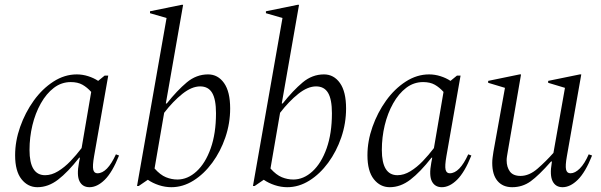

<svg xmlns="http://www.w3.org/2000/svg" viewBox="-20 -770 2506 800"><path d="M136 10Q96 10 69.5 -23.5Q43 -57 43 -123Q43 -182 64 -241.5Q85 -301 120.5 -350.5Q156 -400 202.5 -430Q249 -460 300 -460Q324 -460 347.5 -452.5Q371 -445 389 -433L416 -455H431L372 -119Q365 -79 368.5 -63.5Q372 -48 386 -48Q427 -48 463 -127L476 -122Q448 -52 416.5 -21Q385 10 353 10Q324 10 311.5 -14.5Q299 -39 309 -92L313 -113H310Q263 -53 222 -21.5Q181 10 136 10ZM103 -145Q103 -40 168 -40Q195 -40 222 -56.5Q249 -73 273.5 -98.5Q298 -124 320 -153L360 -387Q343 -406 323.5 -417Q304 -428 275 -428Q236 -428 204.5 -404Q173 -380 150 -339Q127 -298 115 -248Q103 -198 103 -145Z M694 10Q668 10 642 1.5Q616 -7 596 -21L558 5H551L674 -695L605 -715V-723L737 -750H743L671 -339H675Q718 -393 758 -426.5Q798 -460 847 -460Q888 -460 913.5 -424Q939 -388 939 -318Q939 -256 919 -197.5Q899 -139 864.5 -92Q830 -45 786 -17.5Q742 10 694 10ZM814 -410Q779 -410 740 -379Q701 -348 664 -300L624 -68Q648 -41 671.5 -31.5Q695 -22 719 -22Q762 -22 799 -56Q836 -90 858 -152Q880 -214 880 -298Q880 -356 864 -383Q848 -410 814 -410Z M1177 10Q1151 10 1125 1.5Q1099 -7 1079 -21L1041 5H1034L1157 -695L1088 -715V-723L1220 -750H1226L1154 -339H1158Q1201 -393 1241 -426.5Q1281 -460 1330 -460Q1371 -460 1396.5 -424Q1422 -388 1422 -318Q1422 -256 1402 -197.5Q1382 -139 1347.5 -92Q1313 -45 1269 -17.5Q1225 10 1177 10ZM1297 -410Q1262 -410 1223 -379Q1184 -348 1147 -300L1107 -68Q1131 -41 1154.5 -31.5Q1178 -22 1202 -22Q1245 -22 1282 -56Q1319 -90 1341 -152Q1363 -214 1363 -298Q1363 -356 1347 -383Q1331 -410 1297 -410Z M1604 10Q1564 10 1537.5 -23.5Q1511 -57 1511 -123Q1511 -182 1532 -241.5Q1553 -301 1588.5 -350.5Q1624 -400 1670.5 -430Q1717 -460 1768 -460Q1792 -460 1815.5 -452.5Q1839 -445 1857 -433L1884 -455H1899L1840 -119Q1833 -79 1836.5 -63.5Q1840 -48 1854 -48Q1895 -48 1931 -127L1944 -122Q1916 -52 1884.5 -21Q1853 10 1821 10Q1792 10 1779.5 -14.5Q1767 -39 1777 -92L1781 -113H1778Q1731 -53 1690 -21.5Q1649 10 1604 10ZM1571 -145Q1571 -40 1636 -40Q1663 -40 1690 -56.5Q1717 -73 1741.5 -98.5Q1766 -124 1788 -153L1828 -387Q1811 -406 1791.5 -417Q1772 -428 1743 -428Q1704 -428 1672.5 -404Q1641 -380 1618 -339Q1595 -298 1583 -248Q1571 -198 1571 -145Z M2114 10Q2075 10 2053 -16Q2031 -42 2031 -91Q2031 -102 2032.5 -113.5Q2034 -125 2036 -138L2084 -404L2014 -425V-433L2145 -460H2151L2096 -140Q2094 -128 2092.5 -119Q2091 -110 2091 -102Q2091 -74 2104.5 -55.5Q2118 -37 2149 -37Q2185 -37 2220 -67.5Q2255 -98 2286 -133L2334 -404L2264 -425V-433L2396 -460H2402L2342 -119Q2335 -80 2338.5 -64Q2342 -48 2357 -48Q2376 -48 2396 -68Q2416 -88 2433 -127L2447 -122Q2419 -52 2387.5 -21Q2356 10 2324 10Q2295 10 2282.5 -15Q2270 -40 2279 -92L2280 -97H2276Q2225 -39 2191 -14.5Q2157 10 2114 10Z"/></svg>

Font: Spectral Light
Style: Italic
Weight: 300
Italic angle: -10°
Designer: Jean-Baptiste Levee
Foundry: Production Type
Version: Version 2.001